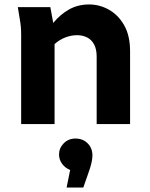

<svg xmlns="http://www.w3.org/2000/svg" viewBox="-20 -557 674 862"><path d="M60 -525H206L219 -454Q250 -492 290 -514.5Q330 -537 380 -537Q427 -537 469 -513.5Q511 -490 537.5 -443.5Q564 -397 564 -326V0H414V-303Q414 -336 402.5 -357.5Q391 -379 371 -389Q351 -399 325 -399Q300 -399 273.5 -389Q247 -379 225 -359V0H75V-400Q75 -421 73.5 -437.5Q72 -454 68 -476ZM395 141Q395 155 390.5 175Q386 195 376 222L354 285H279L295 206Q272 197 258.5 178Q245 159 245 137Q245 108 266 86.5Q287 65 319 65Q352 65 373.5 86.5Q395 108 395 141Z"/></svg>

Font: Radio Canada
Style: Regular
Weight: 400
Designer: Charles Daoud, Etienne Aubert Bonn, Alexandre Saumier Demers, Jacques Le Bailly
Foundry: Radio-Canada
Version: Version 2.104;gftools[0.9.28.dev5+ged2979d]